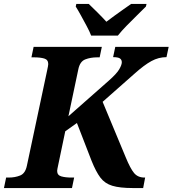

<svg xmlns="http://www.w3.org/2000/svg" viewBox="-43 -951 873 971"><path d="M-23 0 -12 -53H1Q33 -53 59 -63.5Q85 -74 93 -113L195 -593Q201 -620 201 -627Q201 -649 181 -655Q161 -661 129 -661H116L127 -714H472L461 -661H448Q415 -661 388 -650.5Q361 -640 353 -600L303 -363L506 -542Q547 -578 560 -600.5Q573 -623 573 -636Q573 -649 563.5 -655.5Q554 -662 529 -662L540 -714H810L799 -662Q759 -662 722.5 -642Q686 -622 638 -579L476 -436L593 -155Q616 -99 635 -76Q654 -53 688 -53H691L681 0H629Q563 0 525 -11.5Q487 -23 464.5 -53Q442 -83 420 -138L346 -329L287 -287L250 -110Q249 -105 247.5 -98Q246 -91 246 -87Q246 -65 267 -59Q288 -53 319 -53H332L321 0ZM418 -771Q410 -792 395.5 -819Q381 -846 366.5 -872.5Q352 -899 340 -918L343 -931H406Q423 -915 450 -888Q477 -861 495 -841Q513 -855 536 -871.5Q559 -888 581.5 -904Q604 -920 620 -931H698L695 -918Q676 -899 650 -873.5Q624 -848 598 -821.5Q572 -795 553 -771Z"/></svg>

Font: Noto Serif
Style: Bold Italic
Weight: 700
Italic angle: -12°
Designer: Monotype Design Team
Foundry: Monotype Imaging Inc.
Version: Version 2.013